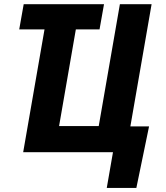

<svg xmlns="http://www.w3.org/2000/svg" viewBox="-20 -731 795 922"><path d="M479.5 -710.9 458 -589.8H72.3L93.8 -710.9ZM695.8 -124 634.8 171.4H492.7L522.5 0H479.5L501 -124ZM91.3 0 214.8 -710.9H365.2L263.7 -125.5H454.1L555.7 -710.9H708L584.5 0Z"/></svg>

Font: Roboto Condensed ExtraBold
Style: Italic
Weight: 800
Italic angle: -12°
Designer: Christian Robertson
Foundry: Google
Version: Version 3.008; 2023